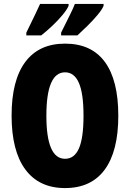

<svg xmlns="http://www.w3.org/2000/svg" viewBox="-20 -1013 661 977"><path d="M582 -424Q582 -244 513 -150Q444 -56 311 -56Q179 -56 109 -150.5Q39 -245 39 -425Q39 -604 108.5 -697.5Q178 -791 311 -791Q445 -791 513.5 -698Q582 -605 582 -424ZM216 -424Q216 -205 311 -205Q359 -205 382 -258.5Q405 -312 405 -424Q405 -537 381.5 -591Q358 -645 311 -645Q216 -645 216 -424ZM507 -983Q499 -964 476 -936.5Q453 -909 425 -881.5Q397 -854 374 -833H291V-847Q318 -901 336 -937.5Q354 -974 361 -993H507ZM329 -983Q320 -963 298 -936.5Q276 -910 247.5 -883Q219 -856 190 -833H114V-847Q141 -902 158.5 -938.5Q176 -975 184 -993H329Z"/></svg>

Font: Noto Sans Malayalam UI ExtraCondensed Black
Style: Regular
Weight: 900
Width: 2
Designer: Jelle Bosma - Monotype Design Team
Foundry: Monotype Imaging Inc.
Version: Version 2.104; ttfautohint (v1.8.4.7-5d5b)